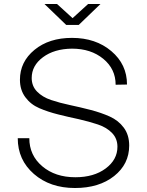

<svg xmlns="http://www.w3.org/2000/svg" viewBox="-20 -918 737 963"><path d="M356 25Q231 25 150 -45.5Q69 -116 69 -225H127Q127 -139 192 -84Q257 -29 358 -29Q451 -29 510 -73Q569 -117 569 -182Q569 -223 542 -251Q515 -279 471.5 -293.5Q428 -308 376 -320Q324 -331 272 -344Q220 -357 177 -375.5Q134 -394 107 -430.5Q80 -467 80 -518Q80 -608 153 -668Q226 -728 341 -728Q460 -728 538.5 -661.5Q617 -595 617 -494L560 -493Q560 -572 498 -623Q436 -674 341 -674Q252 -673 195.5 -631Q139 -589 139 -527Q139 -486 166 -458.5Q193 -431 236 -416.5Q279 -402 331 -391Q383 -380 435 -366.5Q487 -353 530.5 -333.5Q574 -314 601 -277.5Q628 -241 628 -188Q628 -95 552.5 -35Q477 25 356 25ZM422 -898H484L375 -793H312L203 -898H266L344 -827Z"/></svg>

Font: Metropolitano Light
Style: Regular
Weight: 300
Designer: Fonts by Alex Slobzheninov & Chris M. Simpson / Changes by Cristiano Sobral
Foundry: Fonts by Alex Slobzheninov & Chris M. Simpson / Changes by Cristiano Sobral
Version: Version 1.00;August 30, 2020;FontCreator 13.0.0.2681 64-bit